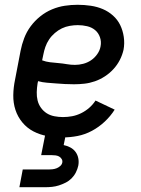

<svg xmlns="http://www.w3.org/2000/svg" viewBox="-20 -562 590 802"><path d="M243 12Q210 12 178.5 6.5Q147 1 120 -13Q93 -27 73.5 -50.5Q54 -74 44.5 -103Q35 -132 35.5 -164.5Q36 -197 43 -230L66 -350Q71 -376 81 -402.5Q91 -429 108 -452Q125 -475 148 -493.5Q171 -512 197.5 -523Q224 -534 251 -538Q278 -542 304 -542Q332 -542 359 -538Q386 -534 409.5 -524Q433 -514 452 -497Q471 -480 482 -457.5Q493 -435 497 -408Q501 -381 496 -354Q491 -332 480.5 -311.5Q470 -291 454 -273.5Q438 -256 418 -243Q398 -230 376.5 -222.5Q355 -215 333 -212.5Q311 -210 289 -210Q270 -210 251 -211Q232 -212 213.5 -213.5Q195 -215 176 -216.5Q157 -218 139 -223L137 -214Q134 -195 133.5 -177Q133 -159 137 -142.5Q141 -126 151 -112Q161 -98 175 -89Q189 -80 207 -76.5Q225 -73 243 -73Q262 -73 281 -76.5Q300 -80 318.5 -89Q337 -98 352.5 -111.5Q368 -125 379 -142L459 -104Q442 -77 417.5 -54Q393 -31 364 -15.5Q335 0 304 6Q273 12 243 12ZM293 -291Q310 -291 327.5 -295.5Q345 -300 360 -310Q375 -320 386 -335.5Q397 -351 400 -368Q404 -388 397.5 -406.5Q391 -425 377 -436.5Q363 -448 344 -452.5Q325 -457 305 -457Q289 -457 271.5 -454Q254 -451 238.5 -443.5Q223 -436 209 -424Q195 -412 185 -397Q175 -382 169.5 -366Q164 -350 161 -334L156 -310Q172 -304 189 -302Q206 -300 224 -298.5Q242 -297 259 -294Q276 -291 293 -291ZM61 220 75 146H183Q191 146 199.5 145Q208 144 216 141Q224 138 231 132Q238 126 240 118Q242 109 237.5 102Q233 95 226.5 91.5Q220 88 211.5 87Q203 86 195 86H152L169 0H255L246 44Q261 47 274 54Q287 61 295.5 72.5Q304 84 307 99Q310 114 307 130Q304 144 297 158Q290 172 279 183Q268 194 254 201Q240 208 226 212.5Q212 217 197.5 218.5Q183 220 169 220Z"/></svg>

Font: Lode Dark
Style: Bold Italic
Weight: 700
Italic angle: -11°
Monospace: yes
Designer: Belleve Invis
Foundry: Belleve Invis
Version: Version 29.2.0; ttfautohint (v1.8.3)